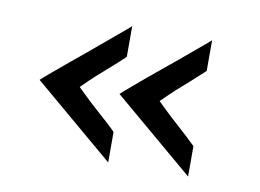

<svg xmlns="http://www.w3.org/2000/svg" viewBox="-51 -503 709 523"><g transform="rotate(10 303.0 -241.5)"><path d="M53 -242Q58 -247 75 -261.5Q92 -276 115.5 -295.5Q139 -315 164.5 -336Q190 -357 213.5 -377Q237 -397 254 -411Q271 -425 276 -430V-345Q270 -339 254 -324.5Q238 -310 219.5 -294Q201 -278 186 -263.5Q171 -249 164 -242Q171 -235 186 -220.5Q201 -206 219.5 -189.5Q238 -173 254 -158.5Q270 -144 276 -137V-53ZM274 -242Q279 -247 296 -261.5Q313 -276 336 -295.5Q359 -315 385 -336Q411 -357 434.5 -377Q458 -397 475 -411Q492 -425 497 -430V-345Q490 -339 474.5 -324.5Q459 -310 440.5 -294Q422 -278 407 -263.5Q392 -249 385 -242Q392 -235 407 -220.5Q422 -206 440.5 -189.5Q459 -173 474.5 -158.5Q490 -144 497 -137V-53Z"/></g></svg>

Font: Josefin Sans Thin
Style: Regular
Weight: 400
Version: Version 2.000